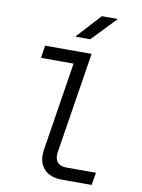

<svg xmlns="http://www.w3.org/2000/svg" viewBox="-101 -1018 802 1086"><g transform="rotate(10 300.0 -475.0)"><path d="M333 0Q262 0 227 -40.5Q192 -81 203 -150L283 -658H96L107 -730H374L282 -150Q276 -113 292.5 -92.5Q309 -72 345 -72H515L503 0ZM266 -810 394 -950H486L352 -810Z"/></g></svg>

Font: JetBrains Mono NL Light
Style: Italic
Weight: 300
Italic angle: -9°
Designer: Philipp Nurullin, Konstantin Bulenkov
Foundry: JetBrains
Version: Version 2.304; ttfautohint (v1.8.4.7-5d5b)